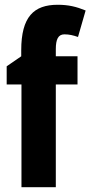

<svg xmlns="http://www.w3.org/2000/svg" viewBox="-20 -836 379 805"><path d="M305 -482V-600H214V-630C214 -671 224 -692 250 -692C270 -692 287 -688 307 -681L339 -792C300 -808 267 -816 222 -816C122 -816 69 -766 69 -625V-600L8 -558V-482H70V-51H214V-482Z"/></svg>

Font: Noto Sans Tamil UI ExtraCondensed ExtraBold
Style: Regular
Weight: 800
Width: 2
Designer: Jelle Bosma - Monotype Design Team
Foundry: Monotype Imaging Inc.
Version: Version 2.004